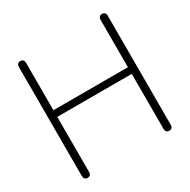

<svg xmlns="http://www.w3.org/2000/svg" viewBox="-154 -820 959 971"><g transform="rotate(-30 325.5 -335.0)"><path d="M66 -16V-654Q66 -664 71.5 -670Q77 -676 87 -676Q97 -676 102.5 -670Q108 -664 108 -654V-377H543V-654Q543 -664 548.5 -670Q554 -676 564 -676Q574 -676 579.5 -670Q585 -664 585 -654V-16Q585 -6 579.5 0Q574 6 564 6Q554 6 548.5 0Q543 -6 543 -16V-338H108V-16Q108 -5 102.5 0.5Q97 6 87 6Q77 6 71.5 0Q66 -6 66 -16Z"/></g></svg>

Font: SN Pro Thin
Style: Regular
Weight: 200
Designer: Tobias Whetton
Foundry: Supernotes
Version: Version 1.003;Glyphs 3.3 (3324)